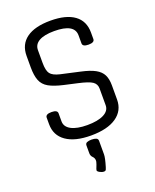

<svg xmlns="http://www.w3.org/2000/svg" viewBox="-180 -856 977 1213"><g transform="rotate(-20 308.5 -249.0)"><path d="M306 15Q198 15 139 -26.5Q80 -68 80 -143V-187Q80 -210 120 -210Q160 -210 160 -187V-133Q160 -96 198.5 -75.5Q237 -55 306 -55Q377 -55 417 -75.5Q457 -96 457 -133V-246Q457 -276 433 -292.5Q409 -309 341 -324L252 -344Q190 -358 155.5 -377.5Q121 -397 107.5 -431Q94 -465 94 -520V-597Q94 -674 150 -714.5Q206 -755 311 -755Q416 -755 471.5 -714.5Q527 -674 527 -597V-553Q527 -530 487 -530Q447 -530 447 -553V-607Q447 -685 311 -685Q244 -685 209 -665Q174 -645 174 -607V-522Q174 -469 190 -448Q206 -427 252 -416L382 -387Q442 -374 475.5 -355.5Q509 -337 523 -309Q537 -281 537 -238V-143Q537 -68 476.5 -26.5Q416 15 306 15ZM304 257Q291 257 276.5 249Q262 241 262 234Q262 230 264 225L274 199Q276 192 278 186Q280 180 280 174Q280 157 268 145.5Q256 134 256 116V64Q256 50 268 45Q280 40 298 40Q317 40 329 45Q341 50 341 64V155Q341 178 324 234L319 248Q316 257 304 257Z"/></g></svg>

Font: Offside
Style: Regular
Weight: 400
Designer: Eduardo Rodriguez Tunni
Foundry: Eduardo Rodriguez Tunni
Version: Version 1.002; ttfautohint (v1.8.4.7-5d5b);gftools[0.9.23]